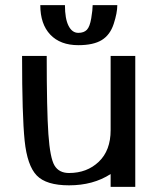

<svg xmlns="http://www.w3.org/2000/svg" viewBox="-20 -728 613 748"><path d="M437 -708H341Q341 -690 335.5 -657Q330 -624 318.5 -612Q307 -600 285 -600Q261 -600 247 -627.5Q233 -655 233 -708H137Q137 -634 176 -593Q215 -552 285 -552Q344 -552 376.5 -572Q409 -592 423 -635Q437 -678 437 -708ZM411 -510V-221Q411 -142 365 -98Q319 -54 249 -54Q210 -54 192.5 -83Q175 -112 168.5 -205.5Q162 -299 162 -510H66Q66 -277 76 -180Q86 -83 123 -44.5Q160 -6 249 -6Q343 -6 411 -50V0H507V-510Z"/></svg>

Font: LXGW Marker Gothic
Style: Regular
Weight: 400
Version: Version 1.001